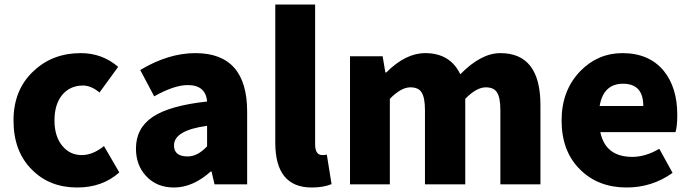

<svg xmlns="http://www.w3.org/2000/svg" viewBox="-20 -819 3071 853"><path d="M122 -65Q40 -146 40 -284Q40 -421 130 -504Q214 -583 339 -583Q434 -583 505 -522L422 -408Q385 -439 349 -439Q291 -439 256 -397Q222 -355 222 -284Q222 -214 256 -172Q290 -130 343 -130Q392 -130 442 -170L510 -53Q435 14 323 14Q200 14 122 -65Z M629 -37Q584 -85 584 -159Q584 -250 659 -300Q734 -350 900 -368Q894 -441 814 -441Q754 -441 665 -391L603 -508Q728 -583 848 -583Q1078 -583 1078 -323V0H933L920 -57H916Q837 14 753 14Q676 14 629 -37ZM900 -169V-260Q753 -240 753 -173Q753 -124 814 -124Q858 -124 900 -169Z M1203 -185V-799H1380V-178Q1380 -130 1412 -130Q1422 -130 1432 -132L1453 -1Q1417 14 1365 14Q1203 14 1203 -185Z M1535 -569H1680L1692 -497H1696Q1782 -583 1869 -583Q1980 -583 2025 -489Q2117 -583 2203 -583Q2381 -583 2381 -352V0H2203V-330Q2203 -387 2187 -410Q2173 -431 2138 -431Q2097 -431 2047 -380V0H1868V-330Q1868 -387 1852 -410Q1838 -431 1803 -431Q1762 -431 1712 -380V0H1535Z M2558 -65Q2475 -146 2475 -284Q2475 -417 2558 -503Q2636 -583 2745 -583Q2864 -583 2929 -504Q2989 -430 2989 -308Q2989 -258 2981 -232H2647Q2670 -122 2789 -122Q2848 -122 2909 -158L2968 -51Q2877 14 2764 14Q2638 14 2558 -65ZM2838 -348Q2838 -447 2748 -447Q2661 -447 2644 -348Z"/></svg>

Font: KaiGen Gothic SC Heavy
Style: Bold
Weight: 900
Designer: Ryoko NISHIZUKA Ë•øÂ°öÊ∂ºÂ≠ê (kana & ideographs); Paul D. Hunt (Latin, Greek & Cyrillic); Wenlong ZHANG Âº†ÊñáÈæô (bopom
Version: Version 1.001 October 10, 2014